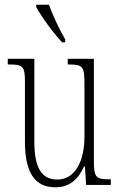

<svg xmlns="http://www.w3.org/2000/svg" viewBox="-20 -786 509 816"><path d="M244 -606H257V-619C234 -657 204 -721 188 -766H134V-756C152 -721 209 -642 244 -606ZM215 10C275 10 312 -23 337 -78H341L346 0H451V-24H448C389 -24 379 -29 379 -103V-536H268V-512H271C333 -512 339 -505 339 -425V-206C339 -107 303 -23 223 -23C155 -23 126 -76 126 -184V-536H13V-512H17C76 -512 86 -506 86 -440V-184C86 -45 133 10 215 10Z"/></svg>

Font: Noto Serif Devanagari ExtraCondensed ExtraLight
Style: Regular
Weight: 200
Width: 2
Designer: Universal Thirst, Indian Type Foundry and the Monotype Design Team
Foundry: Monotype Imaging Inc.
Version: Version 2.004